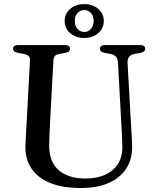

<svg xmlns="http://www.w3.org/2000/svg" viewBox="-20 -926 786 963"><path d="M589.2 -294.4 571.6 -613.1Q570.5 -631.5 561.5 -641.6Q552.5 -651.8 532.6 -655.8L505.2 -660.7Q491.1 -663.8 486.2 -668.9Q481.2 -674 481.2 -681.7Q481.2 -690 487.7 -695Q494.1 -700 505.6 -700H683.6Q695.6 -700 701.9 -695Q708.2 -690 708.2 -681.7Q708.2 -673.7 702.8 -668.6Q697.4 -663.6 684 -660.6L658.3 -656.4Q634.9 -651.6 626.8 -640Q618.6 -628.5 619.7 -610.6L637.6 -293.6Q639.2 -268.6 640.5 -244.6Q641.7 -220.6 642.6 -194.6Q644.7 -133.1 616.2 -85.4Q587.6 -37.6 529.6 -10.3Q471.5 17 384.6 17Q292.3 17 230.1 -8.9Q167.9 -34.9 136.9 -82.2Q106 -129.4 107.5 -193.2Q107.8 -206.5 108.9 -226.9Q110 -247.3 111.4 -271.7Q112.8 -296.2 114.1 -321.6L130.4 -623.9Q131.4 -638.1 123.2 -645.4Q115.1 -652.8 97.4 -655.9L69.8 -660.7Q45.6 -665.6 45.6 -681.4Q45.6 -690 52 -695Q58.5 -700 70.5 -700H306.9Q318.9 -700 325.2 -695Q331.5 -690 331.5 -681.4Q331.5 -673.7 326.2 -668.6Q320.9 -663.6 307.3 -660.9L279.3 -655.9Q263.5 -653.2 256.3 -646.2Q249 -639.2 248 -624.7L231.6 -323.4Q229.6 -286.9 228.5 -257.4Q227.4 -227.9 226.8 -203.2Q224.7 -116.3 273.3 -73.5Q321.8 -30.6 408.2 -30.6Q467.2 -30.6 509.2 -50.3Q551.1 -69.9 573.2 -106.6Q595.3 -143.3 593.5 -194.4Q592.6 -228.7 591.5 -251.7Q590.4 -274.7 589.2 -294.4ZM402.3 -735.5Q361.2 -735.5 332.8 -759.2Q304.3 -782.9 304.3 -820.9Q304.3 -858.6 332.8 -882.1Q361.2 -905.5 402.3 -905.5Q444 -905.5 472.3 -881.8Q500.5 -858 500.5 -820.9Q500.5 -783.5 472.3 -759.5Q444 -735.5 402.3 -735.5ZM402.7 -875.5Q382.7 -875.5 368.9 -860.6Q355 -845.6 355 -820.9Q355 -796.5 368.9 -781.1Q382.7 -765.6 402.7 -765.6Q423 -765.6 436.4 -781.2Q449.7 -796.7 449.7 -820.9Q449.7 -845.6 436.4 -860.6Q423 -875.5 402.7 -875.5Z"/></svg>

Font: Fraunces
Style: Regular
Weight: 900
Version: Version 1.000;[b76b70a41]